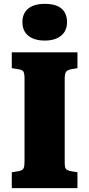

<svg xmlns="http://www.w3.org/2000/svg" viewBox="-20 -974 462 994"><path d="M41 0V-82L77 -88Q97 -92 102 -102.5Q107 -113 107 -138V-568Q107 -594 101 -603.5Q95 -613 73 -616L41 -621V-703H381V-621L345 -615Q328 -611 321.5 -601.5Q315 -592 315 -565V-135Q315 -109 320.5 -100.5Q326 -92 347 -88L381 -82V0ZM212 -764Q157 -764 126.5 -789Q96 -814 96 -860Q96 -904 125.5 -929Q155 -954 212 -954Q270 -954 298.5 -929.5Q327 -905 327 -859Q327 -814 296 -789Q265 -764 212 -764Z"/></svg>

Font: Literata 18pt ExtraBold
Style: Regular
Weight: 800
Designer: Latin by Veronika Burian and Jose Scaglione. Greek by Irene Vlachou. Cyrillic by Vera Evstafieva.
Foundry: TypeTogether
Version: Version 3.103;gftools[0.9.29]